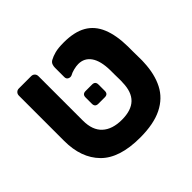

<svg xmlns="http://www.w3.org/2000/svg" viewBox="-141 -745 925 925"><g transform="rotate(-45 321.5 -282.5)"><path d="M330 10Q190 10 125 -56Q60 -122 60 -238V-546Q60 -557 67 -564Q74 -571 84 -571H168Q179 -571 186 -564Q193 -557 193 -546V-243Q193 -178 228.5 -145.5Q264 -113 329 -113Q393 -113 425 -144Q457 -175 458 -238Q459 -248 458.5 -263.5Q458 -279 458 -295Q458 -311 458 -321Q457 -386 434 -419Q411 -452 370 -452Q356 -452 338 -447.5Q320 -443 308 -436Q298 -432 288 -437Q278 -442 278 -455V-519Q278 -529 281.5 -538.5Q285 -548 295 -554Q311 -563 333.5 -569Q356 -575 394 -575Q466 -575 510.5 -549.5Q555 -524 576.5 -472Q598 -420 599 -342Q599 -332 599 -310Q599 -288 599.5 -265.5Q600 -243 599 -233Q596 -157 568 -102.5Q540 -48 481.5 -19Q423 10 330 10ZM303 -248Q281 -248 281 -270V-313Q281 -335 303 -335H347Q369 -335 369 -313V-270Q369 -248 347 -248Z"/></g></svg>

Font: Rubik SemiBold
Style: Regular
Weight: 600
Designer: Hubert and Fischer
Foundry: Hubert and Fischer
Version: Version 2.300;gftools[0.9.30]